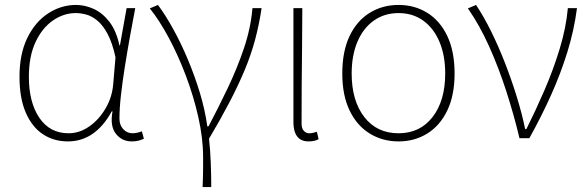

<svg xmlns="http://www.w3.org/2000/svg" viewBox="-20 -560 2382 778"><path d="M255 13Q198 13 154 -16Q110 -45 84.5 -103.5Q59 -162 59 -249Q59 -342 91 -407Q123 -472 175.5 -506Q228 -540 288 -540Q324 -540 359.5 -524Q395 -508 423 -472Q451 -436 464 -376H466L493 -527H528Q517 -470 506 -408.5Q495 -347 485.5 -287Q476 -227 470 -173.5Q464 -120 464 -79Q464 -53 479.5 -36.5Q495 -20 517 -20Q527 -20 537.5 -22.5Q548 -25 555 -28L563 2Q555 6 543 9.5Q531 13 514 13Q474 13 449.5 -18Q425 -49 436 -109H433Q366 13 255 13ZM258 -20Q302 -20 341.5 -47.5Q381 -75 408 -121Q435 -167 439 -222L448 -328Q435 -387 416 -422.5Q397 -458 374.5 -476.5Q352 -495 329.5 -501Q307 -507 287 -507Q238 -507 194.5 -477Q151 -447 124 -389.5Q97 -332 97 -249Q97 -145 139.5 -82.5Q182 -20 258 -20Z M801 198Q802 172 802.5 154Q803 136 803 118.5Q803 101 803 78Q803 0 783.5 -86Q764 -172 732.5 -255Q701 -338 663 -408.5Q625 -479 587 -526L620 -540Q650 -500 681.5 -443Q713 -386 741 -319.5Q769 -253 790 -183.5Q811 -114 820 -48H825Q865 -124 903 -203.5Q941 -283 968.5 -364.5Q996 -446 1003 -527H1040Q1030 -460 1013.5 -398.5Q997 -337 971 -275Q945 -213 909.5 -145Q874 -77 827 2Q832 47 834 99Q836 151 836 198Z M1230 13Q1211 13 1197.5 5Q1184 -3 1176.5 -20.5Q1169 -38 1169 -66V-527H1205Q1205 -448 1204 -370.5Q1203 -293 1202.5 -215.5Q1202 -138 1202 -59Q1202 -40 1211 -30Q1220 -20 1233 -20Q1241 -20 1247.5 -21.5Q1254 -23 1264 -26L1271 4Q1264 8 1254 10.5Q1244 13 1230 13Z M1595 13Q1530 13 1478 -19Q1426 -51 1396.5 -112.5Q1367 -174 1367 -262Q1367 -352 1396.5 -414Q1426 -476 1478 -508Q1530 -540 1595 -540Q1660 -540 1711.5 -508Q1763 -476 1792.5 -414Q1822 -352 1822 -262Q1822 -174 1792.5 -112.5Q1763 -51 1711.5 -19Q1660 13 1595 13ZM1595 -20Q1682 -20 1733 -86Q1784 -152 1784 -262Q1784 -335 1761 -390Q1738 -445 1695.5 -476Q1653 -507 1595 -507Q1537 -507 1494 -476Q1451 -445 1428 -390Q1405 -335 1405 -262Q1405 -152 1456 -86Q1507 -20 1595 -20Z M2085 0Q2062 -96 2031.5 -190.5Q2001 -285 1962.5 -371Q1924 -457 1876 -526L1909 -540Q1941 -492 1971 -431Q2001 -370 2027 -303Q2053 -236 2074 -168Q2095 -100 2108 -37H2113Q2150 -111 2186 -194Q2222 -277 2248 -362.5Q2274 -448 2281 -527H2318Q2306 -436 2279 -349Q2252 -262 2213.5 -176Q2175 -90 2125 0Z"/></svg>

Font: Shanggu Sans SC VF
Style: Regular
Weight: 250
Designer: GuiWonder
Version: Version 1.021